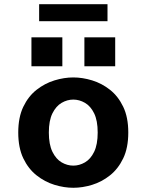

<svg xmlns="http://www.w3.org/2000/svg" viewBox="-20 -879 690 910"><path d="M327.5 11Q284 11 238.2 -3Q192.5 -17 153.5 -47.8Q114.5 -78.5 90.5 -128.5Q66.5 -178.5 66.5 -251Q66.5 -323 90.5 -373Q114.5 -423 153.5 -453.5Q192.5 -484 238.2 -498Q284 -512 327.5 -512Q371 -512 416.8 -498Q462.5 -484 501.2 -453.5Q540 -423 564 -373Q588 -323 588 -251Q588 -178.5 564 -128.5Q540 -78.5 501.2 -47.8Q462.5 -17 416.8 -3Q371 11 327.5 11ZM327.5 -94Q356 -94 382.8 -109.5Q409.5 -125 426.2 -159.5Q443 -194 443 -251Q443 -307.5 426.2 -341.8Q409.5 -376 382.8 -391.5Q356 -407 327.5 -407Q298.5 -407 272 -391.5Q245.5 -376 228.5 -341.8Q211.5 -307.5 211.5 -251Q211.5 -194 228.5 -159.5Q245.5 -125 272 -109.5Q298.5 -94 327.5 -94ZM129 -702H275.5V-565H129ZM380 -702H526V-565H380ZM165.5 -778.5V-859H489.5V-778.5Z"/></svg>

Font: Trispace SemiBold
Style: Regular
Weight: 600
Designer: Tyler Finck
Foundry: Etcetera Type Company
Version: Version 1.210; ttfautohint (v1.8.3)